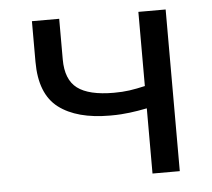

<svg xmlns="http://www.w3.org/2000/svg" viewBox="-42 -531 634 575"><g transform="rotate(-5 275.0 -243.0)"><path d="M74 -364Q74 -267 128.5 -225.5Q183 -184 283 -184Q302 -184 316 -185Q330 -186 342 -187.5Q354 -189 366.5 -191Q379 -193 394 -196V0H476V-486H394V-263Q368 -257 347 -254Q326 -251 300 -251Q225 -251 190.5 -277Q156 -303 156 -364V-486H74Z"/></g></svg>

Font: Codetta
Style: Regular
Weight: 400
Italic angle: -11°
Designer: Ulrich Proeller
Foundry: PROSA GmbH
Version: Version 2.00;September 29, 2018;FontCreator 11.5.0.2427 64-b